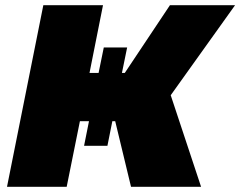

<svg xmlns="http://www.w3.org/2000/svg" viewBox="-20 -720 926 740"><path d="M147 -700H377L325 -439H360L380 -537H470L450 -439H461L635 -700H886L638 -353L755 0H485L424 -253H413L394 -158H304L323 -253H288L237 0H7Z"/></svg>

Font: Argentum Sans Black
Style: Italic
Weight: 900
Italic angle: -11°
Designer: Julieta Ulanovsky (font), Cristiano Sobral (main changes and remaster)
Foundry: Julieta Ulanovsky (font), Cristiano Sobral (main changes and remaster)
Version: Version 2.007;June 15, 2022;FontCreator 14.0.0.2814 64-bit; 